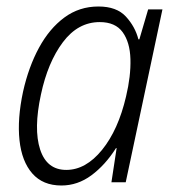

<svg xmlns="http://www.w3.org/2000/svg" viewBox="-20 -561 537 591"><path d="M169 10Q112 10 79.5 -27Q47 -64 40 -129.5Q33 -195 51 -279Q68 -355 100 -414Q132 -473 178 -507Q224 -541 283 -541Q339 -541 367.5 -510Q396 -479 406 -440H409L436 -532H480L367 0H323L339 -105H337Q304 -53 261.5 -21.5Q219 10 169 10ZM184 -38Q244 -38 294 -99.5Q344 -161 368 -264Q383 -327 381.5 -379Q380 -431 357.5 -462Q335 -493 287 -493Q220 -493 173.5 -431Q127 -369 106 -270Q83 -164 103.5 -101Q124 -38 184 -38Z"/></svg>

Font: Noto Sans SemiCondensed Light
Style: Italic
Weight: 300
Width: 4
Italic angle: -12°
Designer: Monotype Design Team
Foundry: Monotype Imaging Inc.
Version: Version 2.013; ttfautohint (v1.8.4.7-5d5b)